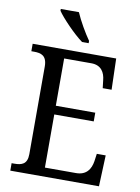

<svg xmlns="http://www.w3.org/2000/svg" viewBox="-100 -997 777 1064"><g transform="rotate(10 289.0 -465.5)"><path d="M302 -771H339V-784C312 -822 275 -886 256 -931H154V-921C177 -886 252 -807 302 -771ZM34 0H533L540 -175H490L484 -132C477 -88 454 -50 395 -50H220V-349H442V-398H220V-664H373C429 -664 450 -626 454 -582L459 -539H509L504 -714H34V-672H49C89 -672 122 -663 122 -601V-108C122 -51 90 -42 49 -42H34Z"/></g></svg>

Font: Noto Serif Ethiopic SmCn
Style: Regular
Weight: 400
Width: 4
Designer: Monotype Design Team
Foundry: Monotype Imaging Inc.
Version: Version 2.102